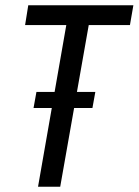

<svg xmlns="http://www.w3.org/2000/svg" viewBox="-20 -707 525 727"><path d="M124 0 231 -612H75L87 -687H485L472 -612H316L208 0ZM107 -298 118 -359H341L330 -298Z"/></svg>

Font: Archivo ExtraCondensed
Style: Italic
Weight: 400
Width: 2
Italic angle: -10°
Designer: Hector Gatti
Foundry: Omnibus-Type
Version: Version 2.001